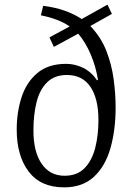

<svg xmlns="http://www.w3.org/2000/svg" viewBox="-20 -793 578 827"><path d="M256 14Q155 14 103.5 -54Q52 -122 52 -235Q52 -310 73 -374.5Q94 -439 141 -478.5Q188 -518 265 -518Q303 -518 338.5 -500.5Q374 -483 398 -447L402 -449Q393 -506 371 -558Q349 -610 317 -648L212 -591L193 -632L280 -679Q256 -696 224 -708Q192 -720 156 -727L166 -768Q220 -761 260 -746.5Q300 -732 332 -711L443 -773L462 -733L369 -681Q415 -633 438 -574Q461 -515 469.5 -452Q478 -389 478 -330Q478 -232 455.5 -154Q433 -76 384 -31Q335 14 256 14ZM258 -36Q312 -36 344 -68.5Q376 -101 390 -155.5Q404 -210 404 -276Q404 -368 369.5 -419Q335 -470 268 -470Q215 -470 183 -438.5Q151 -407 137.5 -353Q124 -299 124 -231Q124 -139 159.5 -87.5Q195 -36 258 -36Z"/></svg>

Font: Literata 12pt Light
Style: Italic
Weight: 300
Italic angle: -2°
Designer: Latin by Veronika Burian and Jose Scaglione. Greek by Irene Vlachou. Cyrillic by Vera Evstafieva
Foundry: TypeTogether
Version: Version 3.002